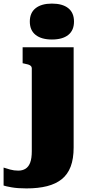

<svg xmlns="http://www.w3.org/2000/svg" viewBox="-102 -806 490 1069"><path d="M75 36V-426Q75 -434 69.5 -439Q64 -444 54.5 -447Q45 -450 33 -452L24 -454V-543H308V15Q308 78 291.5 121.5Q275 165 242 191.5Q209 218 160 230.5Q111 243 45 243Q-4 243 -37.5 237Q-71 231 -82 227V127Q-67 132 -45.5 138Q-24 144 0 144Q23 144 40 133.5Q57 123 66 99.5Q75 76 75 36ZM187 -586Q129 -586 96.5 -611.5Q64 -637 64 -686Q64 -735 96.5 -760.5Q129 -786 187 -786Q246 -786 278 -760.5Q310 -735 310 -686Q310 -637 278 -611.5Q246 -586 187 -586Z"/></svg>

Font: Roboto Serif 20pt Black
Style: Regular
Weight: 900
Version: Version 1.008